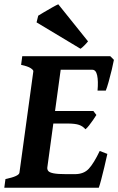

<svg xmlns="http://www.w3.org/2000/svg" viewBox="-25 -878 553 898"><path d="M507.8 -598.1Q504.9 -581.5 497.8 -552Q490.7 -522.5 482.9 -494.6Q475.1 -466.8 469.7 -454.1H431.2Q435.1 -499 429.4 -525.4Q423.8 -551.8 406.7 -551.8H235.4L257.3 -615.2H490.7ZM425.8 -340.3Q420.4 -331.5 410.9 -317.6Q401.4 -303.7 391.6 -291.3Q381.8 -278.8 374.5 -273.4Q362.8 -287.6 344.7 -293.9Q326.7 -300.3 288.6 -300.3H194.8L212.4 -358.9H411.6ZM477.1 -158.2Q471.2 -130.4 463.1 -96.9Q455.1 -63.5 448 -36.6Q440.9 -9.8 437 0H-4.9L0.5 -40.5Q64 -53.7 65.9 -70.3L130.9 -544.4Q131.8 -550.3 118.7 -559.1Q105.5 -567.9 73.7 -574.7L79.1 -615.2H333.5L328.1 -574.7Q296.4 -571.3 278.3 -566.7Q260.3 -562 259.3 -555.2L196.3 -94.7Q195.3 -85.4 200.7 -78.4Q206.1 -71.3 225.3 -67.4Q244.6 -63.5 284.7 -63.5H325.2Q367.2 -63.5 390.6 -89.1Q414.1 -114.7 441.4 -171.9ZM386.7 -684.6Q379.4 -675.3 369.4 -665.3Q359.4 -655.3 351.6 -649.9L146 -773.4L153.8 -804.7Q160.6 -809.1 180.4 -820.8Q200.2 -832.5 220.2 -843.8Q240.2 -855 247.6 -857.9Z"/></svg>

Font: Gentium Book Plus
Style: Bold Italic
Weight: 700
Italic angle: -8°
Designer: Victor Gaultney, Annie Olsen, Iska Routamaa, Becca Hirsbrunner
Foundry: SIL International
Version: Version 6.101